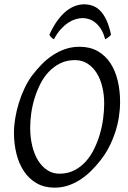

<svg xmlns="http://www.w3.org/2000/svg" viewBox="-20 -844 585 879"><path d="M457 -369.1Q457 -410.2 448.2 -446.5Q439.5 -482.9 422.4 -510Q405.3 -537.1 380.4 -553Q355.5 -568.8 323.2 -568.8Q286.1 -568.8 256.6 -554.4Q227.1 -540 204.1 -516.1Q181.2 -492.2 165 -460.4Q148.9 -428.7 138.4 -394.5Q127.9 -360.4 123 -325.4Q118.2 -290.5 118.2 -259.8Q118.2 -214.4 127.7 -175.5Q137.2 -136.7 154.8 -108.6Q172.4 -80.6 197 -64.7Q221.7 -48.8 252 -48.8Q289.6 -48.8 319.6 -64Q349.6 -79.1 372.3 -104.2Q395 -129.4 411.1 -162.4Q427.2 -195.3 437.5 -231Q447.8 -266.6 452.4 -302.5Q457 -338.4 457 -369.1ZM529.8 -377.9Q529.8 -343.3 524.2 -307.6Q518.6 -272 507.1 -237.3Q495.6 -202.6 478.8 -170.2Q461.9 -137.7 439.9 -109.9Q419.4 -83.5 396.2 -60.8Q373 -38.1 346.9 -21.2Q320.8 -4.4 291.7 5.4Q262.7 15.1 230 15.1Q183.1 15.1 148.2 -4.9Q113.3 -24.9 90.1 -59.3Q66.9 -93.8 55.4 -139.6Q43.9 -185.5 43.9 -236.8Q43.9 -267.6 49.6 -302Q55.2 -336.4 65.7 -370.8Q76.2 -405.3 91.3 -437.7Q106.4 -470.2 126 -497.1Q146.5 -524.4 170.2 -548.6Q193.8 -572.8 220.9 -590.8Q248 -608.9 278.8 -619.4Q309.6 -629.9 344.2 -629.9Q392.1 -629.9 427.2 -609.9Q462.4 -589.8 485.1 -555.4Q507.8 -521 518.8 -475.1Q529.8 -429.2 529.8 -377.9ZM206.1 -685.1Q224.1 -724.6 243.9 -751.2Q263.7 -777.8 284.2 -793.9Q304.7 -810.1 325.2 -817.1Q345.7 -824.2 365.2 -824.2Q386.7 -824.2 405.5 -817.1Q424.3 -810.1 439.9 -793.7Q455.6 -777.3 467.8 -750.7Q480 -724.1 488.3 -685.1Q481.4 -676.8 475.1 -672.4Q468.8 -668 461.4 -664.1Q454.6 -690.9 443.1 -709.5Q431.6 -728 417.7 -739.5Q403.8 -751 388.4 -756.1Q373 -761.2 359.4 -761.2Q343.8 -761.2 326.4 -756.1Q309.1 -751 291.7 -739.5Q274.4 -728 257.6 -709.5Q240.7 -690.9 227.1 -664.1Q220.2 -668 215.6 -671.9Q210.9 -675.8 206.1 -685.1Z"/></svg>

Font: Gentium Plus Eur
Style: Italic
Weight: 400
Italic angle: -8°
Designer: J. Victor Gaultney, Annie Olsen, Iska Routamaa, Becca Hirsbrunner
Foundry: SIL International
Version: Version 5.000